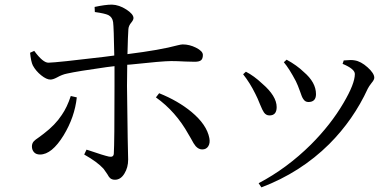

<svg xmlns="http://www.w3.org/2000/svg" viewBox="-20 -760 1678 830"><path d="M477 17Q464 17 456 10Q451 6 444 -7Q435 -21 428 -30Q401 -60 344 -92L354 -113Q357 -112 364 -110Q428 -88 451 -83Q471 -79 472 -96Q475 -142 475 -390Q475 -432 475 -474Q465 -473 442 -470Q314 -452 270 -442Q249 -438 226 -425Q209 -416 198 -416Q181 -416 158 -434.5Q135 -453 122 -477Q114 -493 110 -532L128 -540Q166 -488 190 -489Q228 -490 428 -514Q461 -518 474 -520Q472 -641 469 -664Q466 -686 448 -695Q433 -702 390 -708L389 -730Q435 -740 464 -740Q495 -739 526 -719Q557 -699 557 -682Q557 -674 548 -663Q536 -649 535 -634Q533 -609 531 -526Q674 -544 747 -564Q763 -568 770 -568Q799 -568 827 -554Q857 -539 857 -522.5Q857 -506 849 -499.5Q841 -493 822 -493Q808 -493 781 -494Q744 -496 720 -496Q683 -496 544 -481Q534 -480 530 -480Q529 -447 529 -389Q529 -342 532 -163Q534 -80 534 -70Q534 -36 518 -10Q502 17 477 17ZM153 -92Q136 -92 127 -102Q118 -112 118 -127Q118 -140 126 -149Q131 -155 149 -167Q162 -176 169 -182Q219 -220 247 -263Q270 -296 286 -345L312 -339Q303 -254 255 -175Q204 -92 153 -92ZM854 -114Q839 -114 826 -128Q818 -137 805 -162Q798 -173 795 -179Q740 -278 654 -339L668 -357Q750 -324 808 -276Q874 -221 885 -163Q889 -142 880.5 -128Q872 -114 854 -114Z M1110 50 1098 32Q1220 -32 1324 -135Q1410 -221 1465 -315Q1514 -398 1514 -440Q1514 -462 1461 -484L1466 -499Q1467 -499 1470 -499Q1499 -502 1513 -499Q1540 -495 1569 -469Q1598 -443 1598 -424Q1598 -415 1586 -401Q1575 -387 1570 -377Q1508 -242 1403 -137Q1279 -14 1110 50ZM1145 -261Q1130 -261 1121 -274Q1115 -282 1104 -309Q1093 -337 1084 -354Q1061 -401 1031 -439L1043 -450Q1078 -432 1113 -399Q1176 -345 1176 -297Q1176 -261 1145 -261ZM1313 -319Q1299 -319 1291 -332Q1285 -340 1277 -365Q1267 -393 1259 -409Q1230 -464 1207 -491L1219 -502Q1263 -478 1293 -449Q1346 -404 1346 -353Q1346 -319 1313 -319Z"/></svg>

Font: Cactus Classical Serif
Style: Regular
Weight: 400
Designer: Henry Chan (via Glyphwiki)、田海東、宇文滿月
Foundry: Moonlit Owen
Version: Version 1.000